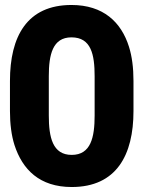

<svg xmlns="http://www.w3.org/2000/svg" viewBox="-20 -741 577 771"><path d="M20 -295C20 -243 26 -197 38 -159C70 -60 139 10 268 10C448 10 516 -119 516 -295V-416C516 -469 510 -515 498 -553C467 -652 395 -721 267 -721C88 -721 20 -594 20 -416ZM176 -277V-435C176 -521 191 -591 267 -591C346 -591 360 -522 360 -435V-277C360 -190 345 -119 268 -119C191 -119 176 -190 176 -277Z"/></svg>

Font: Asimov Pro
Style: Blk
Weight: 900
Designer: Google
Version: Version 2.000980; 2014